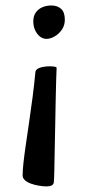

<svg xmlns="http://www.w3.org/2000/svg" viewBox="-20 -544 324 701"><path d="M150.2 136.6Q137.7 136.6 122.3 134Q106.9 131.4 93.6 126.7Q80.3 122 71.5 114.4Q62.6 106.8 62.6 96.1Q62.6 77.1 65.9 48.3Q69.1 19.5 74.6 -17.9Q80.2 -55.3 86.4 -98.4Q92.7 -141.4 98.8 -188.1Q105 -234.8 109.4 -282.4Q111.7 -292.3 126.8 -297.1Q142 -301.9 163.9 -301.9Q171 -301.9 178.8 -300.6Q186.7 -299.3 186.7 -295.8Q186 -284.1 185.1 -252.6Q184.2 -221.1 183.3 -177.8Q182.4 -134.6 181.6 -88Q180.7 -41.4 179.8 2Q178.9 45.4 178.4 77.2Q177.8 109 176.5 121.4Q175.8 129.1 168.8 132.9Q161.7 136.6 150.2 136.6ZM149.7 -402.1Q136.5 -402.1 125.7 -410.7Q114.9 -419.3 108.2 -433.7Q101.6 -448.1 101.6 -466.3Q101.6 -485.7 110.8 -498.6Q120.1 -511.5 135.2 -517.8Q150.3 -524 167.2 -524Q189.8 -524 203.2 -511.6Q216.7 -499.2 216.7 -472Q216.7 -451.3 205.8 -435.6Q194.9 -419.8 179.4 -411Q164 -402.1 149.7 -402.1Z"/></svg>

Font: Briem Hand Thin
Style: Regular
Weight: 100
Designer: Gunnlaugur SE Briem, Eben Sorkin
Foundry: Sorkin Type Co.
Version: Version 1.003